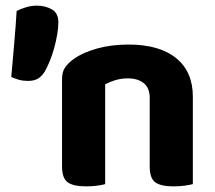

<svg xmlns="http://www.w3.org/2000/svg" viewBox="-20 -654 761 681"><path d="M511 -307Q511 -342 490 -359Q469 -376 434 -376Q410 -376 390 -370Q370 -364 353 -355V-1Q343 2 325 4.5Q307 7 285 7Q240 7 220 -7.5Q200 -22 200 -64V-373Q200 -399 211 -415Q222 -431 242 -445Q274 -468 324.5 -482Q375 -496 436 -496Q545 -496 604.5 -448Q664 -400 664 -311V-1Q653 2 635 4.5Q617 7 595 7Q550 7 530.5 -7.5Q511 -22 511 -64ZM138 -399Q127 -382 113.5 -374.5Q100 -367 79 -367Q62 -367 47.5 -371Q33 -375 20 -381Q25 -438 30.5 -501Q36 -564 39 -615Q52 -622 71.5 -628Q91 -634 111 -634Q140 -634 163.5 -621Q187 -608 187 -575Q187 -556 183 -532Q179 -508 172 -483Q165 -458 156 -436Q147 -414 138 -399Z"/></svg>

Font: Baloo Da 2
Style: Bold
Weight: 700
Designer: Noopur Datye, Sulekha Rajkumar and Ek Type
Foundry: Ek Type
Version: Version 1.640;hotconv 1.0.111;makeotfexe 2.5.65597; ttfautoh